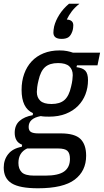

<svg xmlns="http://www.w3.org/2000/svg" viewBox="-39 -801 558 1032"><path d="M424 36Q424 118 362.5 164.5Q301 211 165 211Q67 211 24 184.5Q-19 158 -19 100Q-19 58 5 27.5Q29 -3 78 -12L80 -23Q59 -31 49.5 -47.5Q40 -64 40 -87Q40 -128 66 -151Q92 -174 137 -182L138 -193Q77 -220 77 -318Q77 -365 91 -404Q105 -443 131 -471Q157 -499 195 -514.5Q233 -530 281 -530Q304 -530 321.5 -526.5Q339 -523 353 -518H499L485 -450H375L372 -440Q406 -436 420 -420.5Q434 -405 434 -370Q434 -330 420.5 -294.5Q407 -259 380.5 -232Q354 -205 315 -189.5Q276 -174 225 -174Q214 -174 202 -174.5Q190 -175 180 -177Q115 -165 115 -119Q115 -99 127.5 -91.5Q140 -84 167 -84H287Q363 -84 393.5 -54Q424 -24 424 36ZM238 -242Q283 -242 307.5 -263.5Q332 -285 343 -335Q348 -355 350 -371Q352 -387 352 -397Q352 -427 333.5 -444.5Q315 -462 273 -462Q228 -462 203.5 -440.5Q179 -419 168 -369Q163 -349 161 -333Q159 -317 159 -307Q159 -277 177.5 -259.5Q196 -242 238 -242ZM337 53Q337 23 323.5 10Q310 -3 272 -3H107Q60 19 60 75Q60 107 78 125Q96 143 145 143H204Q275 143 306 120.5Q337 98 337 53ZM292 -592Q248 -592 248 -626Q248 -632 249 -641Q250 -650 252 -659Q260 -691 280.5 -723Q301 -755 332 -781H388Q362 -760 346.5 -739.5Q331 -719 320 -696Q355 -694 355 -665Q355 -660 354 -651Q353 -642 350 -633Q342 -610 329 -601Q316 -592 292 -592Z"/></svg>

Font: IBM Plex Sans Condensed Text
Style: Italic
Weight: 450
Width: 3
Italic angle: -11°
Designer: Mike Abbink, Paul van der Laan, Pieter van Rosmalen
Foundry: Bold Monday
Version: Version 1.1